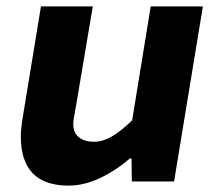

<svg xmlns="http://www.w3.org/2000/svg" viewBox="-20 -567 671 600"><path d="M45 -141Q45 -164 52 -206L108 -547H270L216 -227Q213 -211 211 -199.5Q209 -188 209 -179Q209 -152 226.5 -138Q244 -124 274 -124Q301 -124 329.5 -140.5Q358 -157 393 -191L451 -547H614L524 0H392L391 -72H386Q342 -34 292.5 -10.5Q243 13 194 13Q45 13 45 -141Z"/></svg>

Font: Nebula Sans Bold
Style: Regular
Weight: 700
Italic angle: -9°
Designer: Paul D. Hunt for Adobe (as Source Sans)
Foundry: Nebula Entertainment & Broadcasting LLC
Version: Version 1.010